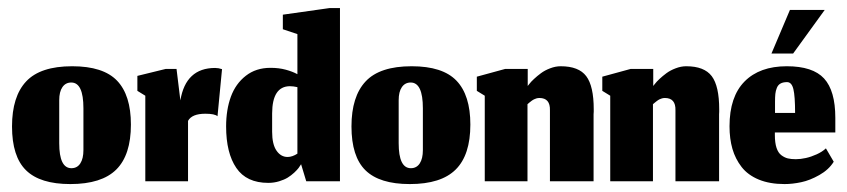

<svg xmlns="http://www.w3.org/2000/svg" viewBox="-20 -457 2136 484"><path d="M160 -33Q129.3 -33 129.3 -96V-204.3Q129.3 -225.7 137.3 -237.3Q145.3 -249 159.7 -249Q190.3 -249 190.3 -184V-78.7Q190.3 -57.3 182.5 -45.2Q174.7 -33 160 -33ZM157.3 7Q236.3 7 273.2 -29.7Q310 -66.3 310 -143Q310 -217 275.2 -253.5Q240.3 -290 162 -290Q81.7 -290 46 -251.8Q10.3 -213.7 10.3 -138.3Q10.3 -62.3 45.7 -27.7Q81 7 157.3 7Z M454 0V-152.3Q463.7 -170.3 497.7 -170.3Q521.3 -170.3 528.3 -164L539.7 -282.7Q530.7 -285.7 522.3 -285.7Q448.3 -285.7 434.7 -204L425 -283.3H398L326.3 -265.7V-228L346.3 -215.7V0Z M752 0H837V-436.7H811L693 -420V-383.3L729.7 -371V-270Q717.3 -276.7 700.3 -281.3Q683.3 -286 661.7 -286Q625.3 -286 599.7 -266Q574 -246 562 -213.2Q550 -180.3 550 -138.3Q550 -71.3 575.7 -33.7Q601.3 4 656.3 4Q670.7 4 683.7 0Q696.7 -4 705.3 -9.3Q714 -14.7 721.7 -21.8Q729.3 -29 732.8 -33.7Q736.3 -38.3 739 -43ZM705 -61.3Q688 -61.3 677 -77.3Q666 -93.3 666 -124.7V-171.3Q666.3 -239.3 710.7 -239.7Q719.3 -239.7 729.7 -237.3V-69.7Q723.7 -65.7 717.3 -63.5Q711 -61.3 705 -61.3Z M1015.7 -33Q985 -33 985 -96V-204.3Q985 -225.7 993 -237.3Q1001 -249 1015.3 -249Q1046 -249 1046 -184V-78.7Q1046 -57.3 1038.2 -45.2Q1030.3 -33 1015.7 -33ZM1013 7Q1092 7 1128.8 -29.7Q1165.7 -66.3 1165.7 -143Q1165.7 -217 1130.8 -253.5Q1096 -290 1017.7 -290Q937.3 -290 901.7 -251.8Q866 -213.7 866 -138.3Q866 -62.3 901.3 -27.7Q936.7 7 1013 7Z M1309.7 0V-194.3Q1310.3 -195 1312.2 -196.5Q1314 -198 1314.8 -198.7Q1315.7 -199.3 1317.5 -200.8Q1319.3 -202.3 1320.3 -203Q1321.3 -203.7 1323 -204.8Q1324.7 -206 1326 -206.5Q1327.3 -207 1329.2 -207.8Q1331 -208.7 1332.5 -209Q1334 -209.3 1335.8 -209.7Q1337.7 -210 1339.7 -210Q1367.3 -210 1366.3 -178.7V0H1476.3V-169Q1476.3 -171.3 1476.7 -175.3Q1476.7 -179.3 1476.7 -181.3Q1476.7 -240 1457.8 -265Q1439 -290 1393.3 -290Q1380.3 -290 1366.8 -284.8Q1353.3 -279.7 1343.7 -272.5Q1334 -265.3 1326.2 -258Q1318.3 -250.7 1314.3 -245.3L1310.3 -240.3V-283.3H1253.7L1182 -263.7V-228L1202 -215.7V0Z M1626 0V-194.3Q1626.7 -195 1628.5 -196.5Q1630.3 -198 1631.2 -198.7Q1632 -199.3 1633.8 -200.8Q1635.7 -202.3 1636.7 -203Q1637.7 -203.7 1639.3 -204.8Q1641 -206 1642.3 -206.5Q1643.7 -207 1645.5 -207.8Q1647.3 -208.7 1648.8 -209Q1650.3 -209.3 1652.2 -209.7Q1654 -210 1656 -210Q1683.7 -210 1682.7 -178.7V0H1792.7V-169Q1792.7 -171.3 1793 -175.3Q1793 -179.3 1793 -181.3Q1793 -240 1774.2 -265Q1755.3 -290 1709.7 -290Q1696.7 -290 1683.2 -284.8Q1669.7 -279.7 1660 -272.5Q1650.3 -265.3 1642.5 -258Q1634.7 -250.7 1630.7 -245.3L1626.7 -240.3V-283.3H1570L1498.3 -263.7V-228L1518.3 -215.7V0Z M1924.7 -322H1979.3L2059 -432H1971.3ZM1984.3 -172.3H1933.7V-200.3Q1933.7 -212.3 1934.5 -220.2Q1935.3 -228 1938.3 -235.5Q1941.3 -243 1947.7 -246.5Q1954 -250 1964 -250Q1975.7 -250 1980 -232.3Q1984.3 -214.7 1984.3 -172.3ZM1957.7 7Q1977.7 7 1999.7 2.3Q2021.7 -2.3 2045.5 -15.8Q2069.3 -29.3 2081.7 -49.3L2062 -83Q2052.7 -74.3 2038.8 -68Q2025 -61.7 2011.5 -58.7Q1998 -55.7 1986.3 -55.7Q1974.3 -55.7 1966 -57.7Q1957.7 -59.7 1949.7 -65.7Q1941.7 -71.7 1937.5 -84.3Q1933.3 -97 1933.3 -116.7V-123H2085.7V-160Q2085.7 -228.3 2057.3 -259.2Q2029 -290 1963.3 -290Q1895 -290 1857 -251.7Q1819 -213.3 1819 -138.7Q1819 -107.3 1826.3 -81.8Q1833.7 -56.3 1849.5 -36Q1865.3 -15.7 1892.8 -4.3Q1920.3 7 1957.7 7Z"/></svg>

Font: Jomhuria
Style: Regular
Weight: 400
Designer: Arabic design by Kourosh Beigpour, Latin design by Eben Sorkin, engineering by Lasse Fister and Khaled Hosney
Version: Version 1.0010